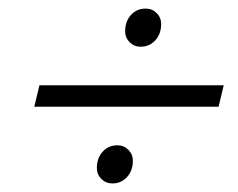

<svg xmlns="http://www.w3.org/2000/svg" viewBox="-20 -566 555 448"><path d="M60 -317 72 -367H502L490 -317ZM242 -138Q227 -138 216.5 -148.5Q206 -159 206 -174Q206 -197 219.5 -212Q233 -227 254 -227Q269 -227 279.5 -216.5Q290 -206 290 -191Q290 -168 276.5 -153Q263 -138 242 -138ZM308 -457Q293 -457 282.5 -467.5Q272 -478 272 -493Q272 -516 285.5 -531Q299 -546 320 -546Q335 -546 345.5 -535.5Q356 -525 356 -510Q356 -487 342.5 -472Q329 -457 308 -457Z"/></svg>

Font: Platypi Light
Style: Italic
Weight: 300
Italic angle: -13°
Designer: David Sargent
Foundry: Bolt Cutter Type
Version: Version 1.200